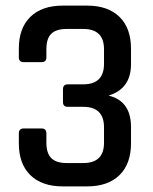

<svg xmlns="http://www.w3.org/2000/svg" viewBox="-20 -663 544 683"><path d="M221 -363H276Q350 -363 350 -436V-488Q350 -560 276 -560H217Q180 -560 162.5 -543Q145 -526 145 -488V-459Q145 -442 128 -442H64Q47 -442 47 -459V-490Q47 -563 88 -603Q129 -643 203 -643H290Q364 -643 405 -603Q446 -563 446 -490V-435Q446 -347 366 -323Q446 -304 446 -211V-153Q446 -80 405 -40Q364 0 290 0H203Q129 0 88 -40Q47 -80 47 -153V-188Q47 -206 64 -206H128Q145 -206 145 -188V-155Q145 -118 162.5 -100.5Q180 -83 217 -83H276Q350 -83 350 -155V-210Q350 -283 276 -283H221Q204 -283 204 -300V-345Q204 -363 221 -363Z"/></svg>

Font: Rajdhani Semibold
Style: Regular
Weight: 600
Designer: Satya Rajpurohit, Jyotish Sonowal
Foundry: Indian Type Foundry
Version: Version 1.200;PS 1.0;hotconv 1.0.78;makeotf.lib2.5.61930; tt